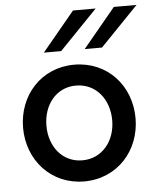

<svg xmlns="http://www.w3.org/2000/svg" viewBox="-54 -796 693 852"><g transform="rotate(-5 293.0 -370.0)"><path d="M303 -750 158 -575H235L404 -750ZM485 -750 340 -575H417L586 -750ZM287 10C435 10 538 -106 538 -250C538 -395 435 -510 287 -510C140 -510 37 -395 37 -250C37 -106 140 10 287 10ZM287 -84C198 -84 141 -158 141 -250C141 -343 198 -417 287 -417C376 -417 434 -343 434 -250C434 -158 376 -84 287 -84Z"/></g></svg>

Font: Oakes Medium
Style: Regular
Weight: 500
Designer: Samuel Oakes
Foundry: Samuel Oakes
Version: Version 1.003;PS 001.003;hotconv 1.0.88;makeotf.lib2.5.64775